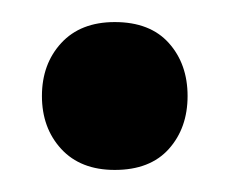

<svg xmlns="http://www.w3.org/2000/svg" viewBox="-20 -344 208 174"><path d="M18 -257Q18 -286 35.5 -305Q53 -324 84 -324Q116 -324 133 -305Q150 -286 150 -257Q150 -228 133 -209Q116 -190 84 -190Q53 -190 35.5 -209Q18 -228 18 -257Z"/></svg>

Font: Baloo 2 Medium
Style: Regular
Weight: 500
Designer: Sarang Kulkarni and Ek Type
Foundry: Ek Type
Version: Version 1.640;hotconv 1.0.111;makeotfexe 2.5.65597; ttfautoh